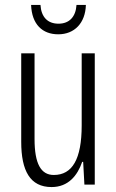

<svg xmlns="http://www.w3.org/2000/svg" viewBox="-20 -748 472 778"><path d="M328 -728H290C287 -680 261 -652 217 -652C173 -652 147 -679 144 -728H106C109 -649 152 -609 216 -609C282 -609 326 -655 328 -728ZM364 -532H311V-240C311 -103 273 -39 198 -39C146 -39 120 -84 120 -185V-532H66V-173C66 -56 102 10 189 10C257 10 294 -37 313 -92H317L322 0H364Z"/></svg>

Font: Noto Sans Georgian ExtraCondensed Light
Style: Regular
Weight: 300
Width: 2
Designer: Monotype Design Team, Akaki Razmadze
Foundry: Google LLC
Version: Version 2.005